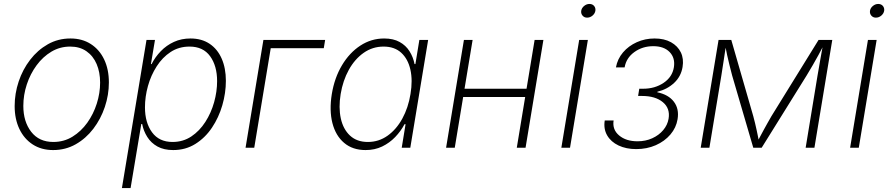

<svg xmlns="http://www.w3.org/2000/svg" viewBox="-20 -748 4503 972"><path d="M249 11.7Q189.5 11.7 145.8 -16.6Q102.1 -44.9 78.1 -95.2Q54.2 -145.5 54.2 -210.9Q54.2 -274.4 74.5 -335.2Q94.7 -396 132.6 -445.3Q170.4 -494.6 222.2 -523.9Q273.9 -553.2 336.9 -553.2Q396 -553.2 439.7 -525.1Q483.4 -497.1 507.3 -447Q531.2 -397 531.2 -330.6Q531.2 -267.6 510.7 -206.5Q490.2 -145.5 452.6 -96.2Q415 -46.9 363.3 -17.6Q311.5 11.7 249 11.7ZM250 -29.3Q303.7 -29.3 347.2 -56.2Q390.6 -83 421.9 -126.7Q453.1 -170.4 470 -223.6Q486.8 -276.9 486.8 -329.6Q486.8 -382.8 469.2 -423.8Q451.7 -464.8 417.7 -488.5Q383.8 -512.2 335.4 -512.2Q283.7 -512.2 240.5 -486.6Q197.3 -460.9 165.3 -417.5Q133.3 -374 115.7 -320.6Q98.1 -267.1 98.1 -211.9Q98.1 -132.3 137.9 -80.8Q177.7 -29.3 250 -29.3Z M597.2 204.1 721.7 -545.9H764.6L744.1 -423.8H747.6Q765.6 -459.5 794.2 -489Q822.8 -518.6 860.6 -535.9Q898.4 -553.2 944.3 -553.2Q1001 -553.2 1041 -526.4Q1081.1 -499.5 1102.3 -451.2Q1123.5 -402.8 1123.5 -338.9Q1123.5 -277.3 1105.5 -215.1Q1087.4 -152.8 1053 -101.6Q1018.6 -50.3 969 -19.3Q919.4 11.7 856.9 11.7Q809.6 11.7 777.1 -6.3Q744.6 -24.4 725.6 -54.7Q706.5 -85 699.7 -120.1H695.3L641.1 204.1ZM853.5 -29.3Q906.7 -29.3 948.5 -57.1Q990.2 -85 1019.5 -130.6Q1048.8 -176.3 1064 -230.5Q1079.1 -284.7 1079.1 -337.4Q1079.1 -414.6 1043.7 -463.4Q1008.3 -512.2 939.5 -512.2Q885.7 -512.2 844 -484.9Q802.2 -457.5 773.2 -412.1Q744.1 -366.7 729 -312.5Q713.9 -258.3 713.9 -204.6Q713.9 -127 749.8 -78.1Q785.6 -29.3 853.5 -29.3Z M1626 -545.9 1619.1 -503.9H1350.6L1267.1 0H1223.1L1313.5 -545.9Z M1830.6 11.7Q1765.1 11.7 1722.2 -24.7Q1679.2 -61 1662.8 -125Q1646.5 -189 1659.7 -271.5Q1673.3 -354 1711.2 -417.5Q1749 -481 1804.2 -517.1Q1859.4 -553.2 1924.8 -553.2Q1971.2 -553.2 2002.9 -535.6Q2034.7 -518.1 2053.2 -488.5Q2071.8 -459 2078.6 -423.8H2083L2103 -545.9H2147.5L2057.1 0H2013.7L2033.2 -119.1H2027.8Q2009.3 -84 1980.7 -54.2Q1952.1 -24.4 1914.6 -6.3Q1877 11.7 1830.6 11.7ZM1842.3 -29.3Q1897.5 -29.3 1942.1 -61Q1986.8 -92.8 2016.8 -147.7Q2046.9 -202.6 2058.1 -272Q2069.8 -341.3 2057.6 -395.5Q2045.4 -449.7 2011.2 -481Q1977.1 -512.2 1921.9 -512.2Q1866.2 -512.2 1821 -480.5Q1775.9 -448.7 1745.8 -394.3Q1715.8 -339.8 1704.6 -272Q1693.4 -203.6 1705.3 -148.7Q1717.3 -93.8 1752 -61.5Q1786.6 -29.3 1842.3 -29.3Z M2659.7 -298.8 2652.8 -256.8H2312.5L2319.8 -298.8ZM2372.6 -545.9 2282.2 0H2238.3L2328.6 -545.9ZM2731 -545.9 2640.6 0H2596.2L2686.5 -545.9Z M2821.8 0 2912.1 -545.9H2956.1L2865.7 0ZM2952.1 -658.7Q2938 -658.7 2929.2 -668.9Q2920.4 -679.2 2922.4 -693.4Q2924.8 -708 2937.3 -718Q2949.7 -728 2963.9 -728Q2979 -728 2987.5 -718Q2996.1 -708 2994.1 -693.4Q2991.7 -679.2 2979.5 -668.9Q2967.3 -658.7 2952.1 -658.7Z M3200.7 6.8Q3149.9 6.8 3111.3 -11.5Q3072.8 -29.8 3053.7 -62.7Q3034.7 -95.7 3041.5 -138.2H3086.4Q3079.1 -91.8 3114.3 -62.3Q3149.4 -32.7 3207.5 -32.7Q3248.5 -32.7 3282.2 -48.1Q3315.9 -63.5 3337.6 -89.4Q3359.4 -115.2 3364.7 -147Q3373.5 -199.2 3335.7 -230.7Q3297.9 -262.2 3230.5 -262.2H3210.4L3216.3 -298.8H3235.8Q3295.4 -298.8 3339.6 -328.6Q3383.8 -358.4 3391.6 -407.7Q3398.9 -454.6 3370.1 -484.4Q3341.3 -514.2 3287.1 -514.2Q3232.9 -514.2 3191.7 -484.6Q3150.4 -455.1 3142.1 -406.7H3098.1Q3106 -449.7 3134 -482.7Q3162.1 -515.6 3203.9 -534.4Q3245.6 -553.2 3293.9 -553.2Q3342.8 -553.2 3377 -534.2Q3411.1 -515.1 3426.8 -482.7Q3442.4 -450.2 3435.5 -408.7Q3427.7 -360.8 3392.6 -328.1Q3357.4 -295.4 3308.1 -283.7L3307.6 -280.8Q3364.3 -269 3391.6 -232.9Q3418.9 -196.8 3410.2 -144.5Q3403.3 -101.6 3374 -67.1Q3344.7 -32.7 3299.8 -12.9Q3254.9 6.8 3200.7 6.8Z M3527.3 0 3617.7 -545.9H3682.1L3793.5 -159.7Q3798.3 -141.6 3802.5 -124.5Q3806.6 -107.4 3810.1 -91.3Q3813.5 -75.2 3816.7 -59.8Q3819.8 -44.4 3822.8 -28.8H3813.5Q3822.3 -44.9 3830.3 -60.5Q3838.4 -76.2 3847.2 -92Q3856 -107.9 3865.5 -125Q3875 -142.1 3885.3 -159.7L4124 -545.9H4193.4L4103 0H4058.6L4118.7 -365.2Q4122.1 -384.3 4125.5 -404.1Q4128.9 -423.8 4132.3 -443.8Q4135.7 -463.9 4139.4 -483.6Q4143.1 -503.4 4146.5 -522.5H4151.4Q4137.2 -494.6 4123.5 -469.5Q4109.9 -444.3 4095.2 -419.2Q4080.6 -394 4063.5 -365.7L3835.9 0H3793.5L3686.5 -365.7Q3679.2 -394 3672.9 -418.9Q3666.5 -443.8 3661.1 -469Q3655.8 -494.1 3650.4 -522.5H3656.2Q3652.8 -502.4 3649.9 -482.9Q3647 -463.4 3644 -443.8Q3641.1 -424.3 3637.9 -404.5Q3634.8 -384.8 3631.8 -365.2L3571.3 0Z M4283.7 0 4374 -545.9H4418L4327.6 0ZM4414.1 -658.7Q4399.9 -658.7 4391.1 -668.9Q4382.3 -679.2 4384.3 -693.4Q4386.7 -708 4399.2 -718Q4411.6 -728 4425.8 -728Q4440.9 -728 4449.5 -718Q4458 -708 4456.1 -693.4Q4453.6 -679.2 4441.4 -668.9Q4429.2 -658.7 4414.1 -658.7Z"/></svg>

Font: Inter ExtraLight
Style: Italic
Weight: 250
Italic angle: -9.3988°
Designer: Rasmus Andersson
Foundry: rsms
Version: Version 4.001;git-66647c0bb